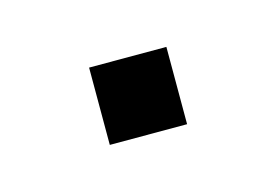

<svg xmlns="http://www.w3.org/2000/svg" viewBox="-30 -491 214 149"><g transform="rotate(-15 77.0 -417.0)"><path d="M46 -385.5V-447.6H108.1V-385.5Z"/></g></svg>

Font: Big Shoulders Display SC Thin
Style: Regular
Weight: 100
Designer: Patric King
Foundry: XO Type Co
Version: Version 2.002